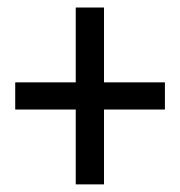

<svg xmlns="http://www.w3.org/2000/svg" viewBox="-20 -561 479 511"><path d="M181.6 -70.3V-541H256.8V-70.3ZM20.5 -269.5V-341.8H418.9V-269.5Z"/></svg>

Font: Reddit Sans Condensed
Style: Regular
Weight: 400
Designer: Stephen Hutchings
Foundry: Reddit
Version: Version 1.014